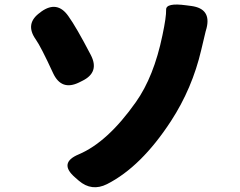

<svg xmlns="http://www.w3.org/2000/svg" viewBox="-20 -776 1040 831"><path d="M443 21Q377 54 321 6L305 -8Q232 -71 321 -108Q446 -161 568 -334Q646 -444 683 -623Q700 -703 699 -734Q698 -765 786 -753L809 -750Q895 -738 874 -654L870 -640Q860 -600 851 -560Q812 -393 720 -252Q591 -54 443 21ZM322 -419Q246 -382 210 -459Q157 -574 135 -605Q86 -674 154 -722L159 -726Q228 -775 276 -706Q310 -659 373 -538Q412 -463 336 -426Z"/></svg>

Font: Resource Han Rounded KR Heavy
Style: Regular
Weight: 900
Designer: Cyano Hao (round all glyphs); Ryoko NISHIZUKA 西塚涼子 (kana, bopomofo & ideographs); Paul D. Hunt (Latin, Greek & Cyrillic)
Foundry: Cyano Hao
Version: 0.990